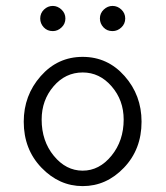

<svg xmlns="http://www.w3.org/2000/svg" viewBox="-20 -631 565 655"><path d="M61 -215.8Q61 -305.7 118.9 -371.3Q176.8 -437 262 -437Q347.2 -437 405 -371.6Q462.9 -306.2 462.9 -215.8Q462.9 -121.6 402.8 -58.8Q342.8 3.9 262.2 3.9Q182.1 3.9 121.6 -58.8Q61 -121.6 61 -215.8ZM117.2 -567.9Q117.2 -585.9 130.1 -598.4Q143.1 -610.8 160.2 -610.8Q176.3 -610.8 189.7 -598.4Q203.1 -585.9 203.1 -567.9Q203.1 -549.8 189.9 -537.4Q176.8 -524.9 160.2 -524.9Q141.1 -524.9 129.2 -537.8Q117.2 -550.8 117.2 -567.9ZM122.1 -223.1Q122.1 -149.9 163.6 -99.4Q205.1 -48.8 262 -48.8Q318.8 -48.8 360.4 -99.9Q401.9 -150.9 401.9 -223.1Q401.9 -289.1 360.8 -336.4Q319.8 -383.8 262.2 -383.8Q203.1 -383.8 162.6 -336.4Q122.1 -289.1 122.1 -223.1ZM320.8 -567.9Q320.8 -585.9 334 -598.4Q347.2 -610.8 364 -610.8Q380.9 -610.8 394 -598.4Q407.2 -585.9 407.2 -567.9Q407.2 -549.8 394 -537.4Q380.9 -524.9 363.8 -524.9Q344.7 -524.9 332.8 -537.8Q320.8 -550.8 320.8 -567.9Z"/></svg>

Font: CMU Typewriter Text
Style: Light
Weight: 200
Version: Version 0.7.0